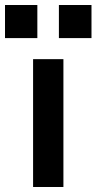

<svg xmlns="http://www.w3.org/2000/svg" viewBox="-74 -746 385 766"><path d="M58 0V-510H179V0ZM161 -594V-726H291V-594ZM-54 -594V-726H75V-594Z"/></svg>

Font: Instrument Sans SemiCondensed SemiBold
Style: Regular
Weight: 600
Width: 4
Designer: Rodrigo Fuenzalida
Foundry: fragTYPE
Version: Version 1.000;gftools[0.9.28]